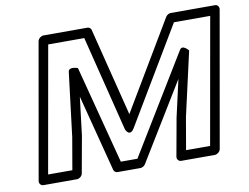

<svg xmlns="http://www.w3.org/2000/svg" viewBox="-81 -851 1284 991"><g transform="rotate(-10 561.5 -355.5)"><path d="M409 -686 534 -185C534 -185 553 -139 580 -185L879 -686H1069L952 -25H826L855 -193L931 -529C931 -529 901 -567 885 -540L571 -25H484L350 -539C350 -539 304 -557 300 -528L259 -193L230 -25H103L220 -686ZM454 -721C452 -729 444 -736 434 -736H204C193 -736 177 -726 174 -711L49 0C47 11 55 25 70 25H246C257 25 272 15 275 0L310 -194V-195L334 -392L438 10C440 18 448 25 458 25H578C587 25 598 19 604 10L851 -394L806 -195V-194L771 0C769 11 777 25 792 25H968C979 25 995 15 998 0L1123 -711C1125 -722 1118 -736 1103 -736H871C862 -736 851 -730 845 -721L570 -259Z"/></g></svg>

Font: Asimov
Style: XWidOuIt
Weight: 500
Designer: Google
Version: Version 2.000980; 2014